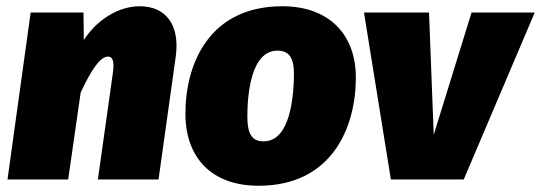

<svg xmlns="http://www.w3.org/2000/svg" viewBox="-20 -574 1730 614"><path d="M427 -554C359 -554 290 -511 248 -446L247 -534H78L4 0H198L238 -278C273 -353 301 -393 325 -393C338 -393 347 -383 341 -341L293 0H487L542 -393C556 -495 510 -554 427 -554Z M807 20C1041 20 1117 -165 1118 -323C1119 -465 1031 -554 883 -554C649 -554 573 -370 573 -211C573 -66 660 20 807 20ZM823 -122C787 -122 771 -144 771 -201C771 -270 782 -412 867 -412C904 -412 921 -390 920 -333C919 -264 908 -122 823 -122Z M1690 -534H1488L1367 -143L1352 -534H1144L1230 0H1463Z"/></svg>

Font: Fira Sans Heavy
Style: Italic
Weight: 900
Italic angle: -8°
Designer: bBox Type GmbH & Carrois Corporate GbR & Edenspiekermann AG
Foundry: bBox Type GmbH & Carrois Corporate GbR & Edenspiekermann AG
Version: Version 4.301;PS 004.301;hotconv 1.0.88;makeotf.lib2.5.64775